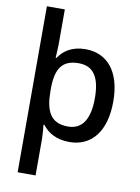

<svg xmlns="http://www.w3.org/2000/svg" viewBox="-105 -829 832 1139"><g transform="rotate(10 310.5 -260.0)"><path d="M569 -271C569 -454 483 -549 354 -549C271 -549 222 -513 192 -468H187C188 -486 191 -524 191 -547V-760H83V240H191V17C191 -4 187 -48 185 -64H191C222 -23 272 10 354 10C483 10 569 -87 569 -271ZM458 -272C458 -148 417 -79 329 -79C224 -79 191 -148 191 -271V-289C193 -404 229 -460 328 -460C417 -460 458 -398 458 -272Z"/></g></svg>

Font: Noto Sans Balinese Medium
Style: Regular
Weight: 500
Designer: Aditya Bayu, David Williams
Foundry: David Williams
Version: Version 2.005